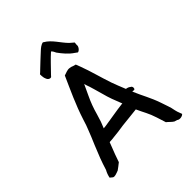

<svg xmlns="http://www.w3.org/2000/svg" viewBox="-283 -1116 1305 1305"><g transform="rotate(-45 369.5 -464.0)"><path d="M42 -6 59 8C70 19 108 1 115 -1C129 -10 144 -23 161 -36C173 -71 187 -111 205 -155L213 -176C215 -176 218 -176 220 -177C231 -177 243 -178 256 -180C284 -183 317 -186 357 -193C405 -199 451 -202 496 -208C520 -154 539 -128 558 -68C567 -40 574 -18 579 -2C594 9 608 27 624 36L644 42C658 55 689 48 697 36L690 17C686 8 683 -2 680 -15C673 -56 663 -74 649 -119C623 -195 595 -238 565 -310C570 -311 573 -311 573 -310L581 -309C592 -310 594 -335 579 -341C570 -348 562 -352 547 -354C531 -393 518 -426 508 -454C484 -523 462 -610 436 -678L423 -712L402 -718C394 -722 385 -724 376 -725C355 -728 337 -717 318 -712C275 -615 229 -519 195 -412C186 -382 177 -356 168 -335C158 -309 145 -276 127 -235C99 -168 81 -122 62 -60C52 -43 46 -25 42 -6ZM204 -837C204 -827 204 -815 207 -802L211 -791C212 -787 215 -782 218 -778C227 -767 241 -767 245 -771L255 -782C289 -816 331 -863 367 -894C375 -888 383 -873 387 -863C411 -830 439 -796 474 -773L492 -760C508 -762 526 -787 522 -802L524 -823C514 -831 505 -839 495 -848C454 -889 427 -945 376 -974L372 -977C352 -974 334 -958 320 -945C290 -918 260 -889 227 -858C221 -852 211 -842 204 -837ZM251 -271C266 -306 273 -326 285 -368C299 -419 314 -459 335 -503C348 -529 358 -554 370 -578C371 -574 373 -569 374 -564C385 -537 401 -475 410 -445C424 -391 438 -356 460 -301H454C401 -295 320 -280 271 -273Z"/></g></svg>

Font: Hussar Pisanka
Style: Regular
Weight: 400
Designer: Robert Jablonski
Foundry: Cannot Into Space Fonts
Version: Version 1.070